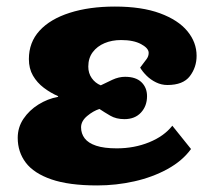

<svg xmlns="http://www.w3.org/2000/svg" viewBox="-20 -551 650 585"><path d="M276 14Q190 14 136.5 -4.5Q83 -23 58.5 -55.5Q34 -88 34 -131Q34 -163 51.5 -189Q69 -215 97 -232.5Q125 -250 157 -256V-258Q134 -268 113.5 -283.5Q93 -299 80.5 -320.5Q68 -342 68 -371Q68 -422 100.5 -457.5Q133 -493 192.5 -512Q252 -531 330 -531Q412 -531 467.5 -510.5Q523 -490 551 -456Q579 -422 579 -381Q579 -346 558.5 -319Q538 -292 490 -292Q472 -292 455.5 -300Q439 -308 426.5 -320.5Q414 -333 407 -345Q421 -363 427 -371.5Q433 -380 433 -390Q433 -404 410 -416.5Q387 -429 349 -429Q321 -429 298.5 -419.5Q276 -410 262.5 -392Q249 -374 249 -348Q249 -328 259.5 -313Q270 -298 287 -291Q303 -299 322.5 -308Q342 -317 361 -317Q394 -317 411 -300.5Q428 -284 428 -258Q428 -228 409.5 -208Q391 -188 359 -188Q334 -188 316 -198.5Q298 -209 283 -219Q264 -213 245.5 -197.5Q227 -182 227 -163Q227 -144 238 -129.5Q249 -115 273 -107Q297 -99 336 -99Q389 -99 434.5 -117.5Q480 -136 505 -168L562 -97Q536 -61 490.5 -36Q445 -11 389.5 1.5Q334 14 276 14Z"/></svg>

Font: Literata Black
Style: Italic
Weight: 900
Italic angle: -2°
Designer: Latin by Veronika Burian and Jose Scaglione. Greek by Irene Vlachou. Cyrillic by Vera Evstafieva
Foundry: TypeTogether
Version: Version 3.002